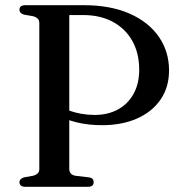

<svg xmlns="http://www.w3.org/2000/svg" viewBox="-20 -720 700 740"><path d="M631.5 -448.5Q631.5 -384 599.2 -336.8Q567 -289.5 508.8 -263.5Q450.5 -237.5 373 -237.5Q320 -237.5 275.2 -248.5Q230.5 -259.5 198 -280L204 -314.5Q222 -302.5 245 -294.2Q268 -286 293.2 -281.5Q318.5 -277 344.5 -277Q395.5 -277 434 -297.8Q472.5 -318.5 494.5 -357.8Q516.5 -397 516.5 -451.5Q516.5 -515 490 -562.2Q463.5 -609.5 415 -635.8Q366.5 -662 300 -662H247V-68.5Q247 -58 253 -51.2Q259 -44.5 271 -42.5L322 -36.5Q332.5 -35 336.8 -30.2Q341 -25.5 341 -17Q341 -9.5 335.8 -4.8Q330.5 0 318 0H78Q66.5 0 60.8 -4.8Q55 -9.5 55 -17Q55 -31.5 73 -36.5L107 -42.5Q119 -45.5 125.2 -51.8Q131.5 -58 131.5 -68.5V-631.5Q131.5 -642 125.2 -648.2Q119 -654.5 107.5 -657.5L73 -663.5Q55 -668.5 55 -683Q55 -691 60.8 -695.5Q66.5 -700 78 -700H302.5Q406 -700 479.5 -667.5Q553 -635 592.2 -578.2Q631.5 -521.5 631.5 -448.5Z"/></svg>

Font: Fraunces 24pt
Style: Regular
Weight: 400
Version: Version 1.000;[b76b70a41]